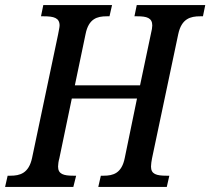

<svg xmlns="http://www.w3.org/2000/svg" viewBox="-39 -734 826 754"><path d="M-19 0H249L260 -44H249C211 -44 189 -50 189 -80C189 -88 191 -102 194 -112L243 -347H499L451 -114C439 -53 405 -44 368 -44H357L347 0H616L626 -44H615C575 -44 554 -50 554 -80C554 -88 556 -102 558 -112L661 -600C674 -661 709 -670 747 -670H758L767 -714H498L489 -670H500C537 -670 559 -664 559 -634C559 -627 557 -614 554 -603L511 -399H255L297 -600C309 -661 343 -670 380 -670H391L401 -714H131L122 -670H133C172 -670 195 -664 195 -634C195 -627 192 -615 189 -598L87 -114C74 -53 39 -44 2 -44H-9Z"/></svg>

Font: Noto Serif Condensed Medium
Style: Italic
Weight: 500
Width: 3
Italic angle: -12°
Designer: Monotype Design Team
Foundry: Monotype Imaging Inc.
Version: Version 2.013